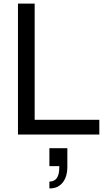

<svg xmlns="http://www.w3.org/2000/svg" viewBox="-20 -749 603 1069"><path d="M173 -729V-82H533V0H80V-729ZM255 76H355V179Q355 235 329 267.5Q303 300 257 300H255V262Q310 262 310 184V176H255Z"/></svg>

Font: ColatingCofangSans
Style: Regular
Weight: 400
Foundry: GNU
Version: Version 412.227;June 27, 2022;FontCreator 11.0.0.2412 32-bit